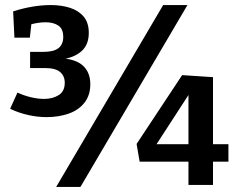

<svg xmlns="http://www.w3.org/2000/svg" viewBox="-20 -731 952 759"><path d="M164 -268Q128 -268 90.5 -276.5Q53 -285 20 -301L49 -365Q75 -353 102.5 -346.5Q130 -340 154 -340Q188 -340 212 -355Q236 -370 236 -404Q236 -430 218 -446Q200 -462 157 -462H99V-526H152Q193 -526 211.5 -541Q230 -556 230 -585Q230 -617 210.5 -630Q191 -643 160 -643Q144 -643 126 -640Q108 -637 90 -631L105 -645L98 -582H37L32 -686Q69 -698 107 -704.5Q145 -711 181 -711Q223 -711 257 -700Q291 -689 311 -665Q331 -641 331 -601Q331 -554 302 -528.5Q273 -503 226 -497L221 -501Q281 -497 309 -470.5Q337 -444 337 -398Q337 -354 313.5 -324.5Q290 -295 250.5 -281.5Q211 -268 164 -268ZM202 8 625 -711H721L298 8ZM725 -112 737 -92H532L520 -162L700 -434L822 -426V-146L800 -161H883V-92H800L822 -112V0H725ZM739 -161 725 -146V-378L739 -377L582 -135L570 -161Z"/></svg>

Font: Bitter Thin SemiBold
Style: Regular
Weight: 600
Version: Version 2.002